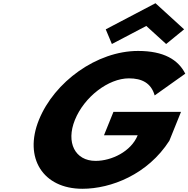

<svg xmlns="http://www.w3.org/2000/svg" viewBox="-20 -1156 1169 1191"><path d="M635.9 -974 674 -883 887.5 -995 1010.6 -883 1122.1 -974 944.5 -1136ZM1102.8 -462H683.7L625.1 -317H834.1C793.3 -216 672 -158 573 -158C445.4 -158 388 -272 444.6 -412C502.4 -555 652.2 -670 779.8 -670C860.1 -670 917.7 -641 939.4 -564L1129.3 -699C1085.2 -786 995.9 -840 836.4 -840C581.2 -840 317.1 -649 221.3 -412C126 -176 246.8 15 491 15C669.2 15 896.5 -74 1030.5 -283Z"/></svg>

Font: Hussar
Style: BdWideOblFour
Weight: 700
Foundry: Cannot Into Space Fonts
Version: Version 2.00